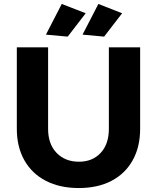

<svg xmlns="http://www.w3.org/2000/svg" viewBox="-20 -939 793 970"><path d="M223 -288Q223 -211 266 -166.5Q309 -122 379 -122Q447 -122 488.5 -166.5Q530 -211 530 -288V-700H688V-288Q688 -197 650.5 -129.5Q613 -62 543.5 -25.5Q474 11 378 11Q282 11 211.5 -25.5Q141 -62 103 -129.5Q65 -197 65 -288V-700H223ZM292 -919 413 -872 322 -754 212 -764ZM477 -919 597 -872 506 -754 397 -764Z"/></svg>

Font: Alexandria SemiBold
Style: Regular
Weight: 600
Designer: Mohamed Gaber
Foundry: Kief Type Foundry
Version: Version 5.100